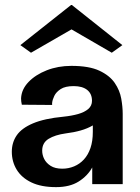

<svg xmlns="http://www.w3.org/2000/svg" viewBox="-20 -748 567 780"><path d="M207.7 12.2Q147.5 12.2 107.8 -6.8Q68.1 -25.7 48 -58.4Q28 -91.1 28 -131.6Q28 -169.3 48 -198.3Q67.9 -227.3 114.1 -246.9Q160.3 -266.5 237.5 -273.9Q270.9 -277.3 297.2 -284.7Q323.5 -292.2 338.6 -305.3Q353.7 -318.3 353.7 -338.5Q353.7 -367.2 334.2 -382.7Q314.6 -398.2 279.4 -398.2Q245.1 -398.2 226.6 -386.2Q208.1 -374.2 200.6 -358.4Q193.1 -342.6 191.9 -330.9Q191.7 -327.7 191.5 -325.5Q191.3 -323.3 192.4 -321.6L68.7 -322.6Q67.2 -329.7 66.3 -335.9Q65.4 -342.1 65.6 -348.5Q67.3 -385.1 95.8 -414.8Q124.3 -444.5 170.1 -462.5Q215.9 -480.4 269.7 -480.4Q342.1 -480.4 383.7 -460.8Q425.4 -441.3 446.1 -411.1Q466.7 -380.9 472.6 -347.2Q478.5 -313.5 478.5 -285.5V0H354.7V-67.7Q335.4 -33 299.3 -10.4Q263.2 12.2 207.7 12.2ZM233.1 -62.7Q258.4 -62.7 281.1 -72.2Q303.9 -81.7 320.9 -100.2Q337.9 -118.7 347.5 -146.6Q357.1 -174.5 357.1 -212.6V-238.5Q335.1 -225.7 307.6 -217.9Q280 -210.1 246.1 -205.9Q203.7 -200 177.5 -184Q151.4 -168 151.4 -136Q151.4 -118.5 159.6 -102.1Q167.9 -85.7 185.8 -74.2Q203.8 -62.7 233.1 -62.7ZM105.9 -533.8 62.7 -564.7 268.5 -727.6H272.1L477.1 -564.7L434.1 -533.8L270.5 -628.6Z"/></svg>

Font: Panamera Thin
Style: Regular
Weight: 100
Designer: Bastien Sozeau
Foundry: NBR — Bastien Sozeau
Version: Version 3.003;gftools[0.9.33]